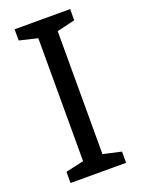

<svg xmlns="http://www.w3.org/2000/svg" viewBox="-138 -776 614 838"><g transform="rotate(-20 169.5 -357.0)"><path d="M298 0H40V-52L124 -71V-642L40 -662V-714H298V-662L214 -642V-71L298 -52Z"/></g></svg>

Font: Go Noto Current
Style: Regular
Weight: 400
Designer: Monotype Design Team
Foundry: Monotype Imaging Inc.
Version: Version 2.007; ttfautohint (v1.8) -l 8 -r 50 -G 200 -x 14 -D